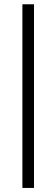

<svg xmlns="http://www.w3.org/2000/svg" viewBox="-20 -651 268 913"><path d="M86.5 242.7V-630.7H141.7V242.7Z"/></svg>

Font: Alumni Sans SC Thin
Style: Regular
Weight: 100
Designer: Robert E. Leuschke
Foundry: Robert E. Leuschke
Version: Version 1.018